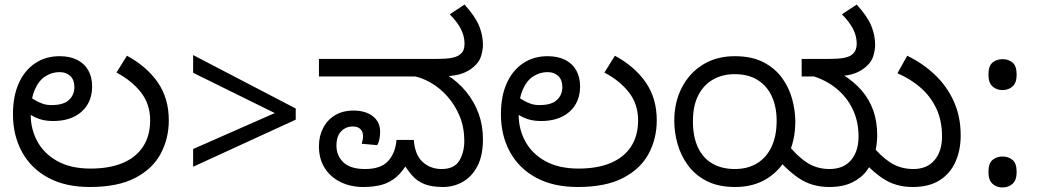

<svg xmlns="http://www.w3.org/2000/svg" viewBox="-20 -810 4574 844"><path d="M375 12Q267 12 191.5 -29Q116 -70 76.5 -142.5Q37 -215 37 -308Q37 -387 62.5 -444Q88 -501 134.5 -532Q181 -563 242 -563Q287 -563 319 -547Q351 -531 368 -501Q385 -471 385 -429Q385 -386 365.5 -352Q346 -318 307.5 -298Q269 -278 212 -278Q190 -278 171 -282Q152 -286 136.5 -293.5Q121 -301 108 -309L118 -380Q128 -373 141.5 -365.5Q155 -358 171 -353Q187 -348 206 -348Q259 -348 283 -370.5Q307 -393 307 -427Q307 -459 289 -476Q271 -493 242 -493Q209 -493 180 -475Q151 -457 133 -416Q115 -375 115 -306Q115 -241 145 -187Q175 -133 233.5 -101Q292 -69 378 -69Q462 -69 520.5 -94Q579 -119 609.5 -166.5Q640 -214 640 -281Q640 -352 600 -403.5Q560 -455 492 -491L538 -565Q625 -518 673.5 -448Q722 -378 722 -281Q722 -201 686.5 -134.5Q651 -68 574.5 -28Q498 12 375 12Z M829 -155 1188 -313 829 -490V-568L1280 -333V-284L829 -77Z M1577 12Q1521 12 1476.5 -10Q1432 -32 1407 -72Q1382 -112 1382 -167Q1382 -211 1400 -246.5Q1418 -282 1452 -303Q1486 -324 1534 -324Q1587 -324 1619 -299Q1651 -274 1651 -231Q1651 -215 1648 -199Q1645 -183 1638 -172L1570 -178Q1572 -184 1574 -193.5Q1576 -203 1576 -210Q1576 -232 1564 -243Q1552 -254 1531 -254Q1500 -254 1479.5 -232.5Q1459 -211 1459 -170Q1459 -125 1490 -96Q1521 -67 1585 -67Q1654 -67 1686 -102Q1718 -137 1723 -195H1799Q1804 -128 1838.5 -97.5Q1873 -67 1921 -67Q1977 -67 1999 -103.5Q2021 -140 2021 -191Q2021 -250 2000.5 -299.5Q1980 -349 1946 -387Q1912 -425 1871 -448Q1830 -471 1789 -477L1942 -483Q1993 -451 2029 -407Q2065 -363 2084 -310.5Q2103 -258 2103 -198Q2103 -126 2078.5 -79.5Q2054 -33 2014 -10.5Q1974 12 1928 12Q1877 12 1845 -1Q1813 -14 1791 -39.5Q1769 -65 1747 -101L1778 -105Q1752 -57 1722.5 -32Q1693 -7 1657.5 2.5Q1622 12 1577 12ZM1382 -474V-551H1892Q1946 -551 1968 -556Q1990 -561 2000 -569Q2014 -579 2018 -591.5Q2022 -604 2022 -618Q2022 -651 2006 -682.5Q1990 -714 1957 -747L2022 -790Q2069 -738 2086 -696.5Q2103 -655 2103 -612Q2103 -593 2095.5 -565.5Q2088 -538 2062 -516Q2037 -494 2002.5 -484Q1968 -474 1910 -474Z M2520 12Q2412 12 2336.5 -29Q2261 -70 2221.5 -142.5Q2182 -215 2182 -308Q2182 -387 2207.5 -444Q2233 -501 2279.5 -532Q2326 -563 2387 -563Q2432 -563 2464 -547Q2496 -531 2513 -501Q2530 -471 2530 -429Q2530 -386 2510.5 -352Q2491 -318 2452.5 -298Q2414 -278 2357 -278Q2335 -278 2316 -282Q2297 -286 2281.5 -293.5Q2266 -301 2253 -309L2263 -380Q2273 -373 2286.5 -365.5Q2300 -358 2316 -353Q2332 -348 2351 -348Q2404 -348 2428 -370.5Q2452 -393 2452 -427Q2452 -459 2434 -476Q2416 -493 2387 -493Q2354 -493 2325 -475Q2296 -457 2278 -416Q2260 -375 2260 -306Q2260 -241 2290 -187Q2320 -133 2378.5 -101Q2437 -69 2523 -69Q2607 -69 2665.5 -94Q2724 -119 2754.5 -166.5Q2785 -214 2785 -281Q2785 -352 2745 -403.5Q2705 -455 2637 -491L2683 -565Q2770 -518 2818.5 -448Q2867 -378 2867 -281Q2867 -201 2831.5 -134.5Q2796 -68 2719.5 -28Q2643 12 2520 12Z M3212 12Q3138 12 3087 -14Q3036 -40 3004.5 -83Q2973 -126 2958.5 -177Q2944 -228 2944 -279Q2944 -360 2977 -424.5Q3010 -489 3070 -526Q3130 -563 3210 -563Q3285 -563 3336 -536.5Q3387 -510 3418 -467Q3449 -424 3462.5 -373.5Q3476 -323 3476 -276Q3476 -191 3443 -126Q3410 -61 3351 -24.5Q3292 12 3212 12ZM3210 -67Q3266 -67 3307 -91.5Q3348 -116 3371 -163.5Q3394 -211 3394 -279Q3394 -340 3373 -386Q3352 -432 3311 -458Q3270 -484 3209 -484Q3157 -484 3115.5 -461Q3074 -438 3050 -392Q3026 -346 3026 -277Q3026 -209 3048 -162Q3070 -115 3111.5 -91Q3153 -67 3210 -67ZM3625 12Q3549 12 3492 -26.5Q3435 -65 3390 -123L3442 -177Q3483 -124 3527 -95.5Q3571 -67 3626 -67Q3688 -67 3721 -106Q3754 -145 3754 -210Q3754 -276 3728.5 -329.5Q3703 -383 3656.5 -421Q3610 -459 3548 -477L3686 -481Q3734 -451 3767.5 -412.5Q3801 -374 3818.5 -325Q3836 -276 3836 -215Q3836 -175 3825.5 -134.5Q3815 -94 3791 -61Q3767 -28 3726 -8Q3685 12 3625 12ZM3992 12Q3916 12 3859.5 -26.5Q3803 -65 3757 -123L3808 -177Q3850 -124 3894 -95.5Q3938 -67 3995 -67Q4055 -67 4088 -106Q4121 -145 4121 -210Q4121 -280 4096 -333Q4071 -386 4027 -424.5Q3983 -463 3925 -488L3968 -565Q4036 -532 4089 -482Q4142 -432 4172.5 -365Q4203 -298 4203 -215Q4203 -150 4180 -98.5Q4157 -47 4110.5 -17.5Q4064 12 3992 12ZM3827 -612Q3827 -593 3819.5 -565.5Q3812 -538 3786 -516Q3761 -494 3726.5 -484Q3692 -474 3634 -474H3504V-551H3616Q3670 -551 3692 -556Q3714 -561 3724 -569Q3737 -579 3741.5 -591.5Q3746 -604 3746 -618Q3746 -651 3730 -682.5Q3714 -714 3681 -747L3746 -790Q3793 -738 3810 -696.5Q3827 -655 3827 -612Z M4387 -414Q4361 -414 4343 -430Q4325 -446 4325 -482Q4325 -520 4343 -535Q4361 -550 4387 -550Q4413 -550 4431 -535Q4449 -520 4449 -482Q4449 -446 4431 -430Q4413 -414 4387 -414ZM4387 14Q4361 14 4343 -2Q4325 -18 4325 -54Q4325 -92 4343 -107Q4361 -122 4387 -122Q4413 -122 4431 -107Q4449 -92 4449 -54Q4449 -18 4431 -2Q4413 14 4387 14Z"/></svg>

Font: hexlkannada05
Style: Book
Weight: 400
Designer: Jelle Bosma - Monotype Design Team
Foundry: Monotype Imaging Inc.
Version: Version 2.003